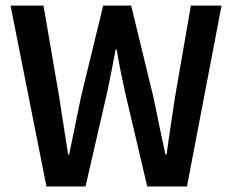

<svg xmlns="http://www.w3.org/2000/svg" viewBox="-20 -674 840 694"><path d="M147.9 0 18.1 -653.8H137.2L193.8 -324.2Q215.8 -184.1 226.1 -115.2H230Q264.2 -283.2 272.9 -324.2L353 -653.8H454.1L534.2 -324.2Q567.4 -162.1 578.1 -115.2H582Q592.3 -191.9 612.8 -324.2L669.9 -653.8H780.8L655.8 0H512.2L431.2 -344.2Q412.1 -431.2 401.9 -495.1H397.9Q384.8 -423.3 368.2 -344.2L289.1 0Z"/></svg>

Font: SourceSansPro-Semibold
Style: Regular
Weight: 600
Designer: Paul D. Hunt
Foundry: Adobe Systems Incorporated
Version: Version 2.020;PS 2.0;hotconv 1.0.86;makeotf.lib2.5.63406